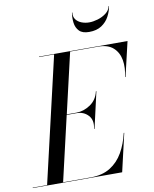

<svg xmlns="http://www.w3.org/2000/svg" viewBox="-147 -1046 898 1122"><g transform="rotate(-10 302.0 -485.0)"><path d="M361 -970Q357.5 -945.5 369.8 -929Q382 -912.5 403.5 -904.2Q425 -896 448.5 -896Q472 -896 499.8 -904.2Q527.5 -912.5 549.2 -929Q571 -945.5 576 -970H578.5Q573.5 -939.5 557.8 -909.8Q542 -880 512.8 -860.5Q483.5 -841 438.5 -841Q398.5 -841 379.8 -860.5Q361 -880 357.2 -909.8Q353.5 -939.5 358.5 -970ZM283 -386.5H224.5L135.5 -2.5H300Q368.5 -2.5 415.5 -31.8Q462.5 -61 491.2 -111.2Q520 -161.5 534.5 -225H537.5L485.5 0H-45V-2.5H40.5L213.5 -747.5H124V-750H649.5L601.5 -545H598.5Q611 -598.5 603.2 -644.5Q595.5 -690.5 564 -719Q532.5 -747.5 474 -747.5H308.5L225.5 -389.5H283Q325.5 -389.5 365.5 -416.2Q405.5 -443 416.5 -493H419.5L370.5 -278H367.5Q379 -328.5 352.2 -357.5Q325.5 -386.5 283 -386.5Z"/></g></svg>

Font: Bodoni* 72pt
Style: Italic
Weight: 400
Italic angle: -13°
Version: Version 2.3